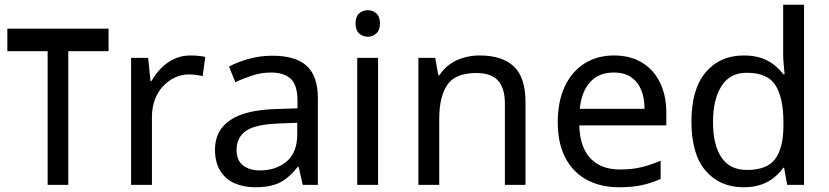

<svg xmlns="http://www.w3.org/2000/svg" viewBox="-20 -780 3497 810"><path d="M438 -659V-564H268V0H181V-564H11V-659Z M783 -546Q798 -546 815.5 -544.5Q833 -543 846 -540L835 -459Q822 -462 806.5 -464Q791 -466 777 -466Q746 -466 718 -453Q690 -440 668 -416.5Q646 -393 633.5 -360Q621 -327 621 -286V0H533V-536H605L615 -438H619Q636 -468 660 -492.5Q684 -517 715 -531.5Q746 -546 783 -546Z M1129 -545Q1227 -545 1274 -502Q1321 -459 1321 -365V0H1257L1240 -76H1236Q1213 -47 1188.5 -27.5Q1164 -8 1132.5 1Q1101 10 1056 10Q1008 10 969.5 -7Q931 -24 909 -59.5Q887 -95 887 -149Q887 -229 950 -272.5Q1013 -316 1144 -320L1235 -323V-355Q1235 -422 1206 -448Q1177 -474 1124 -474Q1082 -474 1044 -461.5Q1006 -449 973 -433L946 -499Q981 -518 1029 -531.5Q1077 -545 1129 -545ZM1155 -259Q1055 -255 1016.5 -227Q978 -199 978 -148Q978 -103 1005.5 -82Q1033 -61 1076 -61Q1144 -61 1189 -98.5Q1234 -136 1234 -214V-262Z M1575 -536V0H1487V-536ZM1532 -737Q1552 -737 1567.5 -723.5Q1583 -710 1583 -681Q1583 -653 1567.5 -639Q1552 -625 1532 -625Q1510 -625 1495 -639Q1480 -653 1480 -681Q1480 -710 1495 -723.5Q1510 -737 1532 -737Z M2003 -546Q2099 -546 2148 -499.5Q2197 -453 2197 -349V0H2110V-343Q2110 -408 2081 -440Q2052 -472 1990 -472Q1901 -472 1867 -422Q1833 -372 1833 -278V0H1745V-536H1816L1829 -463H1834Q1852 -491 1878.5 -509.5Q1905 -528 1937 -537Q1969 -546 2003 -546Z M2570 -546Q2639 -546 2688.5 -516Q2738 -486 2764.5 -431.5Q2791 -377 2791 -304V-251H2424Q2426 -160 2470.5 -112.5Q2515 -65 2595 -65Q2646 -65 2685.5 -74.5Q2725 -84 2767 -102V-25Q2726 -7 2686 1.5Q2646 10 2591 10Q2515 10 2456.5 -21Q2398 -52 2365.5 -113.5Q2333 -175 2333 -264Q2333 -352 2362.5 -415Q2392 -478 2445.5 -512Q2499 -546 2570 -546ZM2569 -474Q2506 -474 2469.5 -433.5Q2433 -393 2426 -321H2699Q2699 -367 2685 -401Q2671 -435 2642.5 -454.5Q2614 -474 2569 -474Z M3117 10Q3017 10 2957 -59.5Q2897 -129 2897 -267Q2897 -405 2957.5 -475.5Q3018 -546 3118 -546Q3160 -546 3191 -535.5Q3222 -525 3245 -507Q3268 -489 3284 -467H3290Q3289 -480 3286.5 -505.5Q3284 -531 3284 -546V-760H3372V0H3301L3288 -72H3284Q3268 -49 3245 -30.5Q3222 -12 3190.5 -1Q3159 10 3117 10ZM3131 -63Q3216 -63 3250.5 -109.5Q3285 -156 3285 -250V-266Q3285 -366 3252 -419.5Q3219 -473 3130 -473Q3059 -473 3023.5 -416.5Q2988 -360 2988 -265Q2988 -169 3023.5 -116Q3059 -63 3131 -63Z"/></svg>

Font: ubangla05
Style: Book
Weight: 400
Designer: Jelle Bosma - Monotype Design Team
Foundry: Monotype Imaging Inc.
Version: Version 2.003